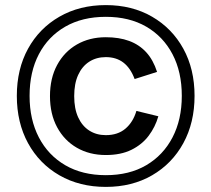

<svg xmlns="http://www.w3.org/2000/svg" viewBox="-20 -724 829 753"><path d="M395 9Q292 9 213 -36.5Q134 -82 90 -162.5Q46 -243 46 -348Q46 -453 90 -533Q134 -613 213 -658.5Q292 -704 395 -704Q498 -704 576.5 -658.5Q655 -613 699 -533Q743 -453 743 -348Q743 -243 699 -162.5Q655 -82 576.5 -36.5Q498 9 395 9ZM395 -37Q487 -37 553.5 -76Q620 -115 656.5 -185Q693 -255 693 -348Q693 -442 656.5 -511.5Q620 -581 553.5 -619.5Q487 -658 395 -658Q303 -658 236 -619.5Q169 -581 132.5 -511.5Q96 -442 96 -348Q96 -255 132.5 -185Q169 -115 236 -76Q303 -37 395 -37ZM395 -116Q331 -116 281.5 -144.5Q232 -173 204 -225Q176 -277 176 -347Q176 -417 204 -469Q232 -521 281.5 -549.5Q331 -578 395 -578Q447 -578 486.5 -563.5Q526 -549 553.5 -519Q581 -489 596 -442L508 -414Q492 -457 464 -478.5Q436 -500 395 -500Q358 -500 330 -482Q302 -464 286.5 -430Q271 -396 271 -347Q271 -298 286.5 -264Q302 -230 330 -212Q358 -194 395 -194Q442 -194 472 -219.5Q502 -245 515 -289L601 -268Q589 -226 563 -191.5Q537 -157 495.5 -136.5Q454 -116 395 -116Z"/></svg>

Font: Parkinsans Medium
Style: Regular
Weight: 500
Designer: Red Stone, Indian Type Foundry
Foundry: Indian Type Foundry
Version: Version 1.000